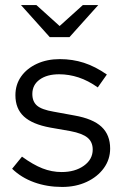

<svg xmlns="http://www.w3.org/2000/svg" viewBox="-20 -730 492 760"><path d="M226 10Q166 10 115 -8.5Q64 -27 28 -62L67 -110Q111 -78 148 -63.5Q185 -49 224 -49Q277 -49 312 -74Q347 -99 347 -138Q347 -168 326.5 -185Q306 -202 259 -211L179 -225Q108 -238 74.5 -269Q41 -300 41 -353Q41 -395 63.5 -427Q86 -459 126 -477.5Q166 -496 217 -496Q267 -496 312 -481.5Q357 -467 403 -435L367 -384Q329 -411 291 -423.5Q253 -436 214 -436Q166 -436 137 -415Q108 -394 108 -358Q108 -328 126.5 -312Q145 -296 192 -288L274 -273Q348 -260 382 -228Q416 -196 416 -142Q416 -99 391 -64.5Q366 -30 323 -10Q280 10 226 10ZM124 -710 216 -627 308 -710H369L255 -583H177L63 -710Z"/></svg>

Font: Red Hat Text VF
Style: Regular
Weight: 300
Designer: Pentagram, MCKL
Foundry: Pentagram, MCKL
Version: Version 1.023